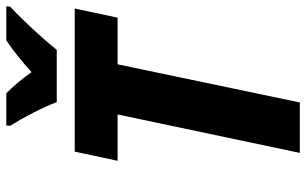

<svg xmlns="http://www.w3.org/2000/svg" viewBox="-201 -770 971 609"><g transform="rotate(-90 284.5 -465.5)"><path d="M265 -771H431C463 -812 528 -882 568 -919L569 -931H461C428 -909 395 -882 360 -851C341 -879 313 -912 293 -931H191L190 -919C215 -879 249 -815 265 -771ZM104 0H264L385 -578H533L562 -714H108L79 -578H226Z"/></g></svg>

Font: Noto Sans SemiCondensed ExtraBold
Style: Italic
Weight: 800
Width: 4
Italic angle: -12°
Designer: Monotype Design Team
Foundry: Monotype Imaging Inc.
Version: Version 2.013